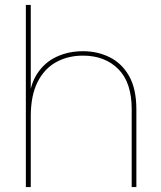

<svg xmlns="http://www.w3.org/2000/svg" viewBox="-20 -760 654 780"><path d="M85 0V-740H105V0ZM515 0V-317Q515 -425 460.5 -479.5Q406 -534 317 -534Q256 -534 208 -507.5Q160 -481 132.5 -426.5Q105 -372 105 -287L97 -340Q100 -412 130 -459Q160 -506 209 -529Q258 -552 317 -552Q376 -552 425.5 -527.5Q475 -503 504.5 -451Q534 -399 534 -315V0Z"/></svg>

Font: Poppins Devanagari Thin
Style: Regular
Weight: 100
Designer: Ninad Kale (Devanagari), Jonny Pinhorn (Latin)
Foundry: Indian Type Foundry
Version: 4.005